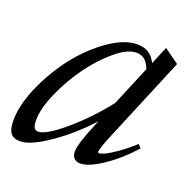

<svg xmlns="http://www.w3.org/2000/svg" viewBox="-94 -552 658 657"><g transform="rotate(20 235.0 -224.0)"><path d="M43.5 11.2Q19 11.2 8.3 -2.7Q-2.4 -16.6 -2.4 -48.3Q-2.4 -105.5 28.3 -175Q59.1 -244.6 104.2 -302.2Q149.4 -359.9 205.3 -398.9Q261.2 -438 308.1 -438Q356.9 -438 376.5 -394.5L403.8 -460L458 -420.9L335.4 -127Q307.1 -60.5 307.1 -46.9Q307.1 -43 311 -43Q317.4 -43 330.1 -48.3Q342.8 -53.7 369.9 -72.3Q397 -90.8 428.2 -119.1L439.5 -106.9Q392.6 -54.7 342.5 -21.2Q292.5 12.2 262.7 12.2Q248 12.2 239.7 3.7Q231.4 -4.9 231.4 -20Q231.4 -47.9 266.1 -130.4L272 -145Q215.8 -82.5 148.2 -35.6Q80.6 11.2 43.5 11.2ZM70.3 -76.2Q70.3 -57.6 75 -49.3Q79.6 -41 90.3 -41Q118.7 -41 184.1 -96.9Q249.5 -152.8 304.7 -223.6L365.2 -368.2Q350.6 -410.2 314.9 -410.2Q282.2 -410.2 238.8 -373.8Q195.3 -337.4 158.4 -286.1Q121.6 -234.9 95.9 -176.3Q70.3 -117.7 70.3 -76.2Z"/></g></svg>

Font: Elstob 14pt
Style: Italic
Weight: 400
Italic angle: -20°
Designer: Peter S. Baker
Version: Version 1.015